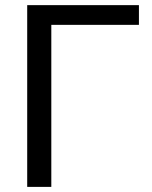

<svg xmlns="http://www.w3.org/2000/svg" viewBox="-20 -731 596 751"><path d="M523.4 -633.8V-710.9H86.4V0H180.7V-633.8Z"/></svg>

Font: FAU Chimera
Style: Regular
Weight: 400
Version: Version 1.002;hotconv 1.0.117;makeotfexe 2.5.65602